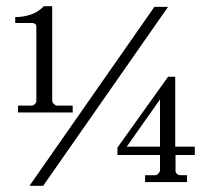

<svg xmlns="http://www.w3.org/2000/svg" viewBox="-20 -583 671 618"><path d="M38 -243V-221H214V-243H163Q159 -243 154 -248Q148 -253 148 -259V-563H121Q103 -544 79 -536Q55 -528 29 -528V-509H83Q89 -509 93 -506Q97 -504 97 -497V-259Q97 -253 92 -248Q88 -243 82 -243ZM75 15H119L521 -561H477ZM447 -19V3H582V-19H562Q553 -19 549 -24Q545 -28 545 -32V-84H607V-111H544V-336H521L358 -108V-84H495V-35Q495 -30 490 -25Q486 -19 480 -19ZM388 -111 495 -263V-111Z"/></svg>

Font: Bravura
Style: Regular
Weight: 400
Designer: Daniel Spreadbury et al.
Foundry: Steinberg Media Technologies GmbH
Version: Version 1.392